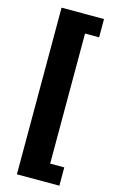

<svg xmlns="http://www.w3.org/2000/svg" viewBox="-147 -883 666 1105"><g transform="rotate(15 186.5 -330.5)"><path d="M328 -718V-827H75V166H328V57H244V-718Z"/></g></svg>

Font: Asimov
Style: XWid
Weight: 500
Designer: Google
Version: Version 2.000980; 2014